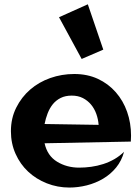

<svg xmlns="http://www.w3.org/2000/svg" viewBox="-20 -803 634 885"><path d="M584 -177.7Q584 -170.9 583.5 -164.1Q583 -157.2 583 -150.4L185.5 -142.6Q198.2 -85 243.2 -57.6Q288.1 -30.3 344.7 -30.3Q372.1 -30.3 400.4 -34.2Q428.7 -38.1 456.1 -46.9Q483.4 -55.7 507.8 -69.8Q532.2 -84 551.8 -103.5Q541 -62.5 515.6 -31.2Q490.2 0 455.6 20.5Q420.9 41 380.4 51.3Q339.8 61.5 299.8 61.5Q245.1 61.5 195.8 42Q146.5 22.5 109.9 -11.7Q73.2 -45.9 51.8 -93.8Q30.3 -141.6 30.3 -198.2Q30.3 -257.8 54.7 -306.6Q79.1 -355.5 119.1 -390.1Q159.2 -424.8 211.9 -443.4Q264.6 -461.9 322.3 -461.9Q382.8 -461.9 431.2 -439.5Q479.5 -417 513.7 -377.9Q547.9 -338.9 565.9 -287.6Q584 -236.3 584 -177.7ZM434.6 -227.5Q432.6 -253.9 423.8 -278.3Q415 -302.7 399.4 -321.3Q383.8 -339.8 361.8 -351.1Q339.8 -362.3 310.5 -362.3Q281.2 -362.3 259.8 -351.6Q238.3 -340.8 223.6 -322.8Q209 -304.7 199.7 -280.8Q190.4 -256.8 185.5 -231.4ZM456.1 -574.2 356.4 -531.2 252 -723.6 384.8 -783.2Z"/></svg>

Font: Fontdiner Swanky
Style: Regular
Weight: 400
Designer: Font Diner, Inc
Foundry: Font Diner, Inc
Version: Version 1.000